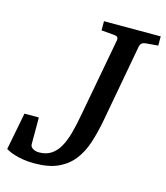

<svg xmlns="http://www.w3.org/2000/svg" viewBox="-124 -752 736 849"><g transform="rotate(15 243.5 -327.5)"><path d="M450.2 -624Q429.7 -622.6 424.8 -604L360.8 -255.9Q349.6 -193.8 333.5 -143.6Q317.4 -93.3 289.6 -57.9Q261.7 -22.5 219 -3.2Q176.3 16.1 111.8 16.1Q82.5 16.1 59.6 12.2Q36.6 8.3 20.3 3.2Q3.9 -2 -6.1 -7.1Q-16.1 -12.2 -20 -14.2L13.2 -185.1H79.1V-63Q79.1 -50.3 91.3 -43.2Q103.5 -36.1 119.1 -36.1Q150.9 -36.1 173.3 -50.3Q195.8 -64.5 211.4 -91.3Q227.1 -118.2 238 -157.5Q249 -196.8 257.8 -247.1L324.2 -604Q325.7 -612.3 321.8 -617.7Q317.9 -623 305.2 -624L247.1 -628.9V-670.9H506.8V-628.9Z"/></g></svg>

Font: Charis SIL CyrE
Style: Italic
Weight: 400
Italic angle: -11°
Foundry: SIL International
Version: Version 5.000